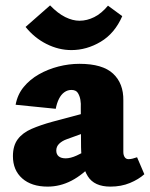

<svg xmlns="http://www.w3.org/2000/svg" viewBox="-20 -679 556 713"><path d="M390 14Q330 14 306 -24.5Q282 -63 281 -132L280 -279Q281 -294 278.5 -308.5Q276 -323 269 -334Q262 -345 245 -345Q231 -345 219 -336.5Q207 -328 199 -312Q191 -296 187 -275L38 -290Q45 -328 68 -356Q91 -384 124.5 -403Q158 -422 197 -432Q236 -442 275 -442Q361 -442 400 -405.5Q439 -369 438 -306V-115Q438 -103 443 -95.5Q448 -88 457 -88Q465 -88 472.5 -90Q480 -92 489 -95L516 -32Q495 -13 462.5 0.5Q430 14 390 14ZM157 14Q97 14 62.5 -16.5Q28 -47 28 -99Q28 -138 46 -162Q64 -186 97.5 -200.5Q131 -215 175 -227L340 -271L344 -204L228 -162Q211 -156 200 -145.5Q189 -135 189 -120Q189 -106 198 -98.5Q207 -91 224 -91Q242 -91 265 -101.5Q288 -112 313 -127L330 -76Q288 -30 245.5 -8Q203 14 157 14ZM245 -493Q198 -493 153 -515.5Q108 -538 75 -579L166 -659Q195 -629 222.5 -615.5Q250 -602 275 -602Q303 -602 330 -615.5Q357 -629 381 -658L434 -619Q406 -555 354 -524Q302 -493 245 -493Z"/></svg>

Font: Ysabeau Office Black
Style: Regular
Weight: 900
Designer: Christian Thalmann (Catharsis Fonts)
Version: Version 2.001;gftools[0.9.30]; featfreeze: tnum,lnum,ss02